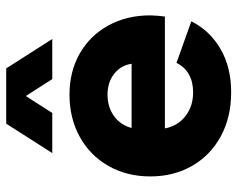

<svg xmlns="http://www.w3.org/2000/svg" viewBox="-94 -672 779 631"><g transform="rotate(-90 295.5 -356.5)"><path d="M31.2 -252Q31.2 -329.1 65.7 -389.6Q100.1 -450.2 161.4 -483.9Q222.7 -517.6 299.8 -517.6Q376 -517.6 435.1 -483.9Q494.1 -450.2 527.3 -389.9Q560.5 -329.6 560.5 -252Q559.6 -223.6 556.6 -204.1H189Q196.8 -162.1 229.2 -136.7Q261.7 -111.3 307.6 -111.3Q342.3 -111.3 366.9 -125.5Q391.6 -139.6 404.3 -166L541 -117.2Q509.8 -55.7 449.7 -21Q389.6 13.7 307.6 13.7Q225.6 13.7 162.8 -20.5Q100.1 -54.7 65.7 -115Q31.2 -175.3 31.2 -252ZM401.4 -313.5Q396.5 -348.1 368.9 -370.4Q341.3 -392.6 299.8 -392.6Q258.8 -392.6 229.5 -371.3Q200.2 -350.1 190.4 -313.5ZM204.6 -725.6H386.2L482.9 -574.2H351.1L295.4 -661.1L239.7 -574.2H107.9Z"/></g></svg>

Font: Wanted Sans ExtraBold
Style: Regular
Weight: 800
Designer: Original Design by Kil Hyung-jin and Kang Hanbin, Wanted Lab, Inc; Hangeul from Source Han Sans by Jang Soo-young and Ka
Foundry: Wanted Lab, Inc.
Version: Version 1.003